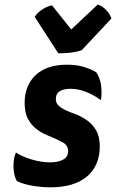

<svg xmlns="http://www.w3.org/2000/svg" viewBox="-20 -801 508 841"><path d="M49.8 -132.8Q39.1 -110.4 39.1 -74.2Q39.1 -72.3 39.1 -70.3Q40 -32.2 53.7 -7.8Q82 5.9 123 12.7Q163.1 19.5 201.2 19.5Q303.7 19.5 360.4 -27.3Q417 -75.2 417 -160.2Q417 -203.1 401.4 -229.5Q385.7 -255.9 363.3 -272.5Q335 -293 303.7 -303.7Q271.5 -314.5 250 -328.1Q238.3 -335 231.4 -344.7Q224.6 -353.5 224.6 -367.2Q224.6 -391.6 243.2 -402.3Q261.7 -412.1 288.1 -412.1Q323.2 -412.1 357.4 -398.4Q391.6 -384.8 421.9 -362.3Q424.8 -377 424.8 -393.6Q424.8 -409.2 422.9 -426.8Q417 -462.9 401.4 -484.4Q379.9 -498 347.7 -507.8Q315.4 -517.6 273.4 -517.6Q185.5 -517.6 136.7 -472.7Q87.9 -426.8 87.9 -350.6Q87.9 -305.7 103.5 -278.3Q119.1 -251 141.6 -234.4Q156.2 -222.7 172.9 -214.8Q189.5 -207 205.1 -201.2Q234.4 -188.5 255.9 -176.8Q278.3 -164.1 278.3 -139.6Q278.3 -112.3 255.9 -101.6Q233.4 -89.8 200.2 -89.8Q161.1 -89.8 118.2 -102.5Q76.2 -115.2 49.8 -132.8ZM235.4 -567.4Q261.7 -567.4 290 -570.3Q318.4 -574.2 337.9 -581.1Q380.9 -627 467.8 -719.7Q461.9 -740.2 445.3 -756.8Q428.7 -774.4 408.2 -781.2Q369.1 -745.1 292 -671.9Q271.5 -698.2 208 -777.3Q188.5 -774.4 167 -760.7Q145.5 -747.1 131.8 -727.5Q166 -674.8 235.4 -567.4Z"/></svg>

Font: cl
Style: Bold Italic
Weight: 400
Designer: Mitja Miklavcic
Version: Version 7.504; 2011; Build 1022